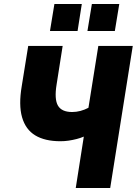

<svg xmlns="http://www.w3.org/2000/svg" viewBox="-20 -933 679 953"><path d="M356 0 396 -255Q380 -248 360.5 -243Q341 -238 321 -235Q301 -232 280 -232Q203 -232 155 -261Q107 -290 89.5 -351Q72 -412 88 -506L120 -705H291L261 -514Q249 -441 267.5 -409Q286 -377 338 -377Q359 -377 379.5 -382.5Q400 -388 419 -398L468 -705H639L527 0ZM414 -779 436 -913H572L550 -779ZM228 -779 250 -913H386L365 -779Z"/></svg>

Font: Nunito Sans 10pt Condensed Black
Style: Italic
Weight: 900
Width: 3
Italic angle: -9°
Designer: Vernon Adams
Foundry: Vernon Adams
Version: Version 3.101;gftools[0.9.27]